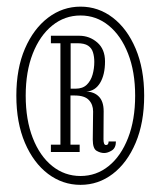

<svg xmlns="http://www.w3.org/2000/svg" viewBox="-20 -726 466 564"><path d="M216.5 -183Q164 -183 121.2 -215.2Q78.5 -247.5 53.2 -306.5Q28 -365.5 28 -445Q28 -524.5 53.2 -583Q78.5 -641.5 121.2 -674Q164 -706.5 216.5 -706.5Q269 -706.5 311.2 -674.2Q353.5 -642 378.5 -583Q403.5 -524 403.5 -445Q403.5 -365.5 378.5 -306.5Q353.5 -247.5 311.2 -215.2Q269 -183 216.5 -183ZM216.5 -209Q263 -209 299.2 -238.2Q335.5 -267.5 356.2 -320.8Q377 -374 377 -445Q377 -515.5 356.2 -568.5Q335.5 -621.5 299.2 -651Q263 -680.5 216.5 -680.5Q170 -680.5 133.5 -651Q97 -621.5 76.2 -568.5Q55.5 -515.5 55.5 -445Q55.5 -374 76.2 -320.8Q97 -267.5 133.5 -238.2Q170 -209 216.5 -209ZM286 -276.5Q275 -276.5 263.8 -283Q252.5 -289.5 252.5 -316Q252.5 -339 253 -358.5Q253.5 -378 253.5 -398.5Q253.5 -419 241 -432.2Q228.5 -445.5 199 -445.5H187V-301H214V-279.5H129.5V-301H157.5V-599H129.5V-621H212.5Q243 -621 265.8 -601.2Q288.5 -581.5 288.5 -545.5Q288.5 -506.5 274 -482.5Q259.5 -458.5 233.5 -457Q256.5 -456.5 270.5 -442.2Q284.5 -428 284.5 -399Q284.5 -375.5 284.2 -356.5Q284 -337.5 284 -316.5Q284 -308.5 285.8 -304.2Q287.5 -300 291.5 -300Q299 -300 299 -310.5H320.5Q320.5 -291.5 308.5 -284Q296.5 -276.5 286 -276.5ZM187.5 -465.5H202Q223 -465.5 235 -477.2Q247 -489 252 -507Q257 -525 257 -544Q257 -559.5 253.2 -572Q249.5 -584.5 238.8 -591.8Q228 -599 207 -599H187.5Z"/></svg>

Font: Imbue Thin 10pt ExtraLight
Style: Regular
Weight: 250
Version: Version 1.102